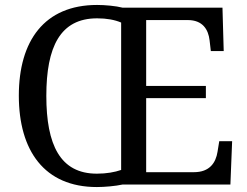

<svg xmlns="http://www.w3.org/2000/svg" viewBox="-20 -745 999 775"><path d="M371 10C402 10 447 6 474 0H910L917 -175H865L858 -132C851 -88 826 -50 763 -50H570V-349H811V-398H570V-664H738C798 -664 821 -626 826 -582L831 -539H883L878 -714H475C448 -721 404 -725 372 -725C159 -725 56 -580 56 -359C56 -137 159 10 371 10ZM371 -44C223 -44 167 -160 167 -358C167 -556 223 -671 372 -671C411 -671 443 -665 469 -654V-59C443 -50 410 -44 371 -44Z"/></svg>

Font: Noto Serif Tangut
Style: Regular
Weight: 400
Designer: YANG Xicheng
Foundry: Liu Zhao Studio
Version: Version 2.169